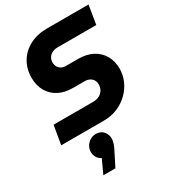

<svg xmlns="http://www.w3.org/2000/svg" viewBox="-236 -818 1105 1241"><g transform="rotate(-30 316.5 -198.0)"><path d="M21 0 45 -140H338Q368 -140 388 -151Q408 -162 418 -180Q428 -198 428 -221Q428 -239 419.5 -253Q411 -267 395.5 -275Q380 -283 358 -283H271Q212 -283 167.5 -306Q123 -329 98 -372Q73 -415 73 -472Q73 -540 104.5 -591.5Q136 -643 191.5 -671.5Q247 -700 320 -700H629L606 -560H318Q294 -560 276.5 -551Q259 -542 249.5 -526.5Q240 -511 240 -492Q240 -472 248.5 -458Q257 -444 271 -436.5Q285 -429 302 -429H395Q458 -429 503 -405Q548 -381 572 -338.5Q596 -296 596 -241Q596 -195 577.5 -152Q559 -109 525 -75Q491 -41 444 -20.5Q397 0 339 0ZM160 304 207 202Q186 193 175.5 173.5Q165 154 165 133Q165 111 176.5 91.5Q188 72 207.5 60Q227 48 250 48Q286 48 306 71Q326 94 326 125Q326 139 319.5 160.5Q313 182 300 205L250 304Z"/></g></svg>

Font: MuseoModerno Thin
Style: Bold Italic
Weight: 700
Italic angle: -9°
Version: Version 1.003